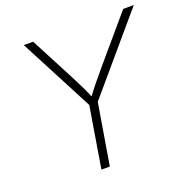

<svg xmlns="http://www.w3.org/2000/svg" viewBox="-129 -850 952 973"><g transform="rotate(-20 347.0 -364.0)"><path d="M254.9 0 309.1 -329.1 101.1 -727.5H151.4L276.9 -487.3Q294.4 -453.6 310.3 -420.7Q326.2 -387.7 341.3 -350.1H323.2Q351.1 -388.2 377.7 -421.1Q404.3 -454.1 432.6 -487.3L637.2 -727.5H694.3L355 -329.1L300.3 0Z"/></g></svg>

Font: Inter 18pt ExtraLight
Style: Italic
Weight: 250
Italic angle: -9.3988°
Designer: Rasmus Andersson
Foundry: rsms
Version: Version 4.001;git-66647c0bb